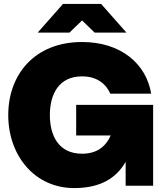

<svg xmlns="http://www.w3.org/2000/svg" viewBox="-20 -946 842 978"><path d="M358 12C489 12 572 -37 620 -122V0H760V-412H368V-256H544C517 -196 470 -163 398 -163C278 -163 234 -256 234 -360C234 -464 278 -557 398 -557C473 -557 519 -520 542 -469H750C725 -621 596 -732 398 -732C156 -732 22 -566 22 -360C22 -154 156 12 358 12ZM172 -780H334L398 -842L462 -780H624L495 -926H301Z"/></svg>

Font: Aspekta 900
Style: Regular
Weight: 900
Designer: Ivo Dolenc
Version: Version 2.000